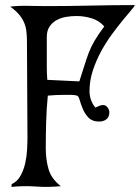

<svg xmlns="http://www.w3.org/2000/svg" viewBox="-20 -734 550 755"><path d="M510 -714Q509 -709 495.5 -693.5Q482 -678 462.5 -654Q443 -630 420 -599Q397 -568 377.5 -532Q358 -496 345 -456.5Q332 -417 332 -376Q332 -339 355 -311Q363 -314 370 -317.5Q377 -321 385 -321Q396 -321 403 -311.5Q410 -302 410 -292Q410 -274 398.5 -265Q387 -256 370 -256Q343 -256 328.5 -271Q314 -286 306 -305Q298 -324 293.5 -340Q289 -356 283 -358Q273 -361 258.5 -361Q244 -361 233 -361Q201 -361 168 -358Q163 -307 161.5 -254.5Q160 -202 160 -151Q160 -106 171 -68.5Q182 -31 219 -2Q170 3 122 -0.5Q74 -4 25 1L26 -10Q48 -20 60.5 -42.5Q73 -65 79 -91.5Q85 -118 86.5 -145.5Q88 -173 88 -194Q88 -288 87 -382Q86 -476 86 -570Q86 -594 83.5 -613Q81 -632 73.5 -648Q66 -664 53.5 -678.5Q41 -693 20 -708Q55 -712 90 -711Q125 -710 160 -710Q248 -710 335 -712Q422 -714 510 -714ZM164 -588V-472Q164 -459 164.5 -446Q165 -433 166 -420Q198 -418 229 -417Q260 -416 292 -414Q304 -450 312 -476.5Q320 -503 329 -526.5Q338 -550 352 -574Q366 -598 390 -630Q370 -653 340.5 -662Q311 -671 281 -671Q260 -671 239.5 -667.5Q219 -664 202 -654.5Q185 -645 174.5 -629Q164 -613 164 -588Z"/></svg>

Font: Germanica
Style: Regular
Weight: 400
Designer: Peter Wiegel
Foundry: Peter Wiegel